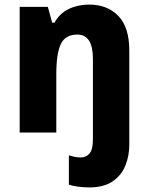

<svg xmlns="http://www.w3.org/2000/svg" viewBox="-20 -579 650 839"><path d="M370 240Q348 240 323.5 237Q299 234 281 228V100Q295 104 307 106.5Q319 109 333 109Q356 109 371 92Q386 75 386 30V-322Q386 -428 318 -428Q266 -428 246 -387Q226 -346 226 -253V0H66V-549H189L208 -480H218Q241 -521 281 -540Q321 -559 369 -559Q449 -559 497 -509.5Q545 -460 545 -358V53Q545 103 527.5 145.5Q510 188 471.5 214Q433 240 370 240Z"/></svg>

Font: Noto Sans Telugu SemiCondensed ExtraBold
Style: Regular
Weight: 800
Width: 4
Designer: Jelle Bosma - Monotype Design Team
Foundry: Monotype Imaging Inc.
Version: Version 2.005; ttfautohint (v1.8.4.7-5d5b)